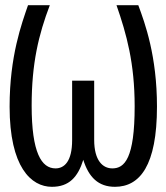

<svg xmlns="http://www.w3.org/2000/svg" viewBox="-20 -709 640 740"><path d="M513 -689H429C468 -577 499 -465 499 -299C499 -98 460 -60 413 -60C376 -60 343 -90 343 -170V-398H258V-169C258 -87 228 -60 194 -60C140 -60 102 -120 102 -302C102 -465 129 -576 172 -689H88C64 -619 17 -493 17 -298C17 -65 100 11 180 11C246 11 280 -26 301 -93C322 -26 359 11 423 11C519 11 585 -71 585 -298C585 -493 539 -619 513 -689Z"/></svg>

Font: FiraMono Nerd Font
Style: Regular
Weight: 400
Designer: Carrois Corporate & Edenspiekermann AG
Foundry: Carrois Corporate GbR & Edenspiekermann AG
Version: Version 003.206;Nerd Fonts 3.3.0